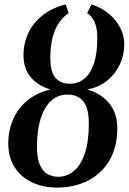

<svg xmlns="http://www.w3.org/2000/svg" viewBox="-20 -839 583 870"><path d="M237.5 11Q175 11 125 -12.8Q75 -36.5 46.2 -81.2Q17.5 -126 17.5 -188.5Q17.5 -248 39.5 -298.2Q61.5 -348.5 104.2 -383.8Q147 -419 208.5 -433.5Q152.5 -450 119.5 -489Q86.5 -528 86.5 -589Q86.5 -642.5 108.2 -689Q130 -735.5 172.8 -769.5Q215.5 -803.5 278 -819L291 -779.5Q250 -752 229 -701.5Q208 -651 208 -576.5Q208 -513.5 231.2 -486.5Q254.5 -459.5 296.5 -459.5Q333 -459.5 361 -481.5Q389 -503.5 405 -549.5Q421 -595.5 421 -667.5Q421 -708.5 409.8 -736.5Q398.5 -764.5 375 -780L395 -819Q443.5 -803 476.5 -774Q509.5 -745 526.2 -710.2Q543 -675.5 543 -641Q543 -587.5 521 -543.2Q499 -499 461.2 -470.2Q423.5 -441.5 374 -433.5Q437.5 -416.5 474.5 -371.2Q511.5 -326 511.5 -258.5Q511.5 -172.5 476 -112.2Q440.5 -52 378.5 -20.5Q316.5 11 237.5 11ZM244.5 -38Q282.5 -38 313.8 -63.2Q345 -88.5 363.8 -141.8Q382.5 -195 382.5 -279.5Q382.5 -348 357.8 -379.2Q333 -410.5 286 -410.5Q243 -410.5 212 -382.5Q181 -354.5 164.2 -301.2Q147.5 -248 147.5 -173.5Q147.5 -122.5 160.2 -92.8Q173 -63 194.8 -50.5Q216.5 -38 244.5 -38Z"/></svg>

Font: Merriweather 60pt SemiBold
Style: Italic
Weight: 600
Italic angle: -7.8°
Version: Version 2.101